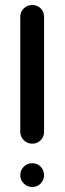

<svg xmlns="http://www.w3.org/2000/svg" viewBox="-20 -747 260 767"><path d="M156 -220Q156 -201 142.5 -187Q129 -173 109 -173Q89 -173 75 -187Q61 -201 61 -220V-680Q61 -700 75 -713.5Q89 -727 109 -727Q129 -727 142.5 -713.5Q156 -700 156 -680ZM156 -47Q156 -28 142.5 -14Q129 0 109 0Q89 0 75 -14Q61 -28 61 -47Q61 -67 75 -81Q89 -95 109 -95Q129 -95 142.5 -81Q156 -67 156 -47Z"/></svg>

Font: VDS
Style: Regular
Weight: 400
Designer: artmaker
Foundry: artmaker
Version: Version 1.000 2009 initial release